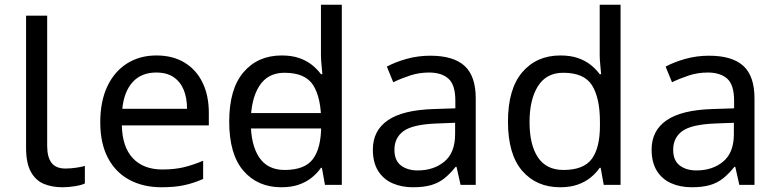

<svg xmlns="http://www.w3.org/2000/svg" viewBox="-20 -780 3284 810"><path d="M243 10Q199 10 164.5 -4.5Q130 -19 110 -55.5Q90 -92 90 -157V-714H179V-165Q179 -117 197.5 -93Q216 -69 256 -69Q278 -69 301.5 -72.5Q325 -76 338 -80V-6Q324 1 296.5 5.5Q269 10 243 10Z M640 -546Q709 -546 758.5 -516Q808 -486 834.5 -431.5Q861 -377 861 -304V-251H494Q496 -160 540.5 -112.5Q585 -65 665 -65Q716 -65 755.5 -74.5Q795 -84 837 -102V-25Q796 -7 756 1.5Q716 10 661 10Q585 10 526.5 -21Q468 -52 435.5 -113.5Q403 -175 403 -264Q403 -352 432.5 -415Q462 -478 515.5 -512Q569 -546 640 -546ZM639 -474Q576 -474 539.5 -433.5Q503 -393 496 -321H769Q769 -367 755 -401Q741 -435 712.5 -454.5Q684 -474 639 -474Z M996 -238V-303H1372V-238ZM1167 10Q1067 10 1007 -59.5Q947 -129 947 -267Q947 -405 1007.5 -475.5Q1068 -546 1168 -546Q1210 -546 1241 -535.5Q1272 -525 1295 -507Q1318 -489 1334 -467H1340Q1339 -480 1336.5 -505.5Q1334 -531 1334 -546V-760H1422V0H1351L1338 -72H1334Q1318 -49 1295 -30.5Q1272 -12 1240.5 -1Q1209 10 1167 10ZM1181 -63Q1266 -63 1300.5 -109.5Q1335 -156 1335 -250V-266Q1335 -366 1302 -419.5Q1269 -473 1180 -473Q1109 -473 1073.5 -416.5Q1038 -360 1038 -265Q1038 -169 1073.5 -116Q1109 -63 1181 -63Z M1795 -545Q1893 -545 1940 -502Q1987 -459 1987 -365V0H1923L1906 -76H1902Q1879 -47 1854.5 -27.5Q1830 -8 1798.5 1Q1767 10 1722 10Q1674 10 1635.5 -7Q1597 -24 1575 -59.5Q1553 -95 1553 -149Q1553 -229 1616 -272.5Q1679 -316 1810 -320L1901 -323V-355Q1901 -422 1872 -448Q1843 -474 1790 -474Q1748 -474 1710 -461.5Q1672 -449 1639 -433L1612 -499Q1647 -518 1695 -531.5Q1743 -545 1795 -545ZM1821 -259Q1721 -255 1682.5 -227Q1644 -199 1644 -148Q1644 -103 1671.5 -82Q1699 -61 1742 -61Q1810 -61 1855 -98.5Q1900 -136 1900 -214V-262Z M2343 10Q2243 10 2183 -59.5Q2123 -129 2123 -267Q2123 -405 2183.5 -475.5Q2244 -546 2344 -546Q2386 -546 2417 -535.5Q2448 -525 2471 -507Q2494 -489 2510 -467H2516Q2515 -480 2512.5 -505.5Q2510 -531 2510 -546V-760H2598V0H2527L2514 -72H2510Q2494 -49 2471 -30.5Q2448 -12 2416.5 -1Q2385 10 2343 10ZM2357 -63Q2442 -63 2476.5 -109.5Q2511 -156 2511 -250V-266Q2511 -366 2478 -419.5Q2445 -473 2356 -473Q2285 -473 2249.5 -416.5Q2214 -360 2214 -265Q2214 -169 2249.5 -116Q2285 -63 2357 -63Z M2971 -545Q3069 -545 3116 -502Q3163 -459 3163 -365V0H3099L3082 -76H3078Q3055 -47 3030.5 -27.5Q3006 -8 2974.5 1Q2943 10 2898 10Q2850 10 2811.5 -7Q2773 -24 2751 -59.5Q2729 -95 2729 -149Q2729 -229 2792 -272.5Q2855 -316 2986 -320L3077 -323V-355Q3077 -422 3048 -448Q3019 -474 2966 -474Q2924 -474 2886 -461.5Q2848 -449 2815 -433L2788 -499Q2823 -518 2871 -531.5Q2919 -545 2971 -545ZM2997 -259Q2897 -255 2858.5 -227Q2820 -199 2820 -148Q2820 -103 2847.5 -82Q2875 -61 2918 -61Q2986 -61 3031 -98.5Q3076 -136 3076 -214V-262Z"/></svg>

Font: lguzrati25
Style: Book
Weight: 400
Designer: Jelle Bosma - Monotype Design Team, Universal Thirst
Foundry: Monotype Imaging Inc.
Version: Version 2.106